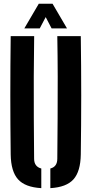

<svg xmlns="http://www.w3.org/2000/svg" viewBox="-20 -992 486 1021"><path d="M36.9 -170.5Q34.9 -326.9 34.9 -485.4Q34.9 -643.9 36.9 -800H161.7Q159.9 -695.9 159.6 -584.9Q159.2 -473.9 159.8 -363Q160.4 -252.1 161.4 -147.9Q161.4 -126.8 171.1 -113.8Q180.7 -100.7 199.6 -95.9V8.5Q113.5 3.6 75.9 -38.4Q38.2 -80.5 36.9 -170.5ZM247.7 8.5V-95.9Q266.5 -100.7 275.6 -113.8Q284.7 -126.8 284.7 -147.9Q285.7 -252.1 286.4 -363Q287.1 -473.9 286.9 -584.9Q286.6 -695.9 284.7 -800H409.6Q411.9 -643.9 411.9 -485.4Q411.9 -326.9 409.6 -170.5Q408.3 -80.5 370.8 -38.4Q333.3 3.6 247.7 8.5ZM109.3 -840.9 186.2 -972.1H259.5L336.3 -840.9H254.4L223 -901.1L191.3 -840.9Z"/></svg>

Font: Big Shoulders Stencil Display SC Thin
Style: Regular
Weight: 100
Designer: Patric King
Foundry: XO Type Co
Version: Version 2.001